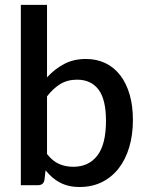

<svg xmlns="http://www.w3.org/2000/svg" viewBox="-20 -760 604 788"><path d="M173 -128Q195.5 -99 222.2 -87.2Q249 -75.5 280.5 -75.5Q344 -75.5 379.5 -121.5Q415 -167.5 415 -264Q415 -352 384.2 -392.5Q353.5 -433 296.5 -433Q257 -433 227.8 -415.2Q198.5 -397.5 173 -364.5ZM173 -442.5Q204.5 -477 243.5 -497.5Q282.5 -518 332.5 -518Q377 -518 412.8 -500.8Q448.5 -483.5 473.5 -451Q498.5 -418.5 512 -372.2Q525.5 -326 525.5 -268Q525.5 -206 510.2 -155.2Q495 -104.5 466.5 -68.2Q438 -32 397.5 -12.2Q357 7.5 307 7.5Q282.5 7.5 262.5 2.8Q242.5 -2 225.5 -11Q208.5 -20 194.2 -32.5Q180 -45 167 -61L162.5 -21.5Q160 -10 153.5 -5Q147 0 135.5 0H65.5V-740H173Z"/></svg>

Font: TypoPRO Lato
Style: Regular
Weight: 600
Designer: Lukasz Dziedzic with Adam Twardoch and Botio Nikoltchev
Foundry: tyPoland Lukasz Dziedzic
Version: Version 2.010; 2014-09-01; http://www.latofonts.com/